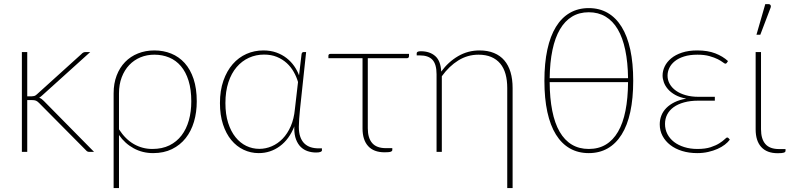

<svg xmlns="http://www.w3.org/2000/svg" viewBox="-20 -750 3905 948"><path d="M114.5 -493V-274.5H137.5Q143 -274.5 149 -276Q155 -277.5 162.5 -284.5L382 -483Q386.5 -488 391.2 -490.5Q396 -493 403.5 -493H425.5L189 -279.5Q185 -275.5 181.2 -272.8Q177.5 -270 173.5 -267.5Q180.5 -265 186 -260.8Q191.5 -256.5 196.5 -251.5L444.5 0H422Q417 0 412.8 -1.5Q408.5 -3 404.5 -8L173 -241.5Q164.5 -250 157.5 -253Q150.5 -256 135.5 -256H114.5V0H88V-493Z M567.5 -111.5Q599 -62.5 641 -38.5Q683 -14.5 732 -14.5Q780.5 -14.5 816.5 -32.2Q852.5 -50 876.5 -81.5Q900.5 -113 912.5 -156Q924.5 -199 924.5 -249.5Q924.5 -308 911 -351.5Q897.5 -395 873.2 -423.5Q849 -452 815.5 -466Q782 -480 742 -480Q705 -480 673.2 -466.8Q641.5 -453.5 618 -428.8Q594.5 -404 581 -368.5Q567.5 -333 567.5 -289ZM541 -289Q541 -338 556 -377.2Q571 -416.5 597.8 -444Q624.5 -471.5 661.5 -486.2Q698.5 -501 742 -501Q787 -501 825.2 -485.5Q863.5 -470 891.8 -438.8Q920 -407.5 935.8 -360.2Q951.5 -313 951.5 -249.5Q951.5 -195.5 937.8 -149Q924 -102.5 896.8 -68Q869.5 -33.5 829.2 -13.8Q789 6 736 6Q683.5 6 640 -17.8Q596.5 -41.5 567.5 -83.5V178.5H541Z M1451.5 -345Q1444 -371 1430.2 -395.2Q1416.5 -419.5 1395.8 -438.5Q1375 -457.5 1347.2 -469Q1319.5 -480.5 1284 -480.5Q1244 -480.5 1209.2 -464.8Q1174.5 -449 1148.5 -418.8Q1122.5 -388.5 1107.8 -343.8Q1093 -299 1093 -241Q1093 -185.5 1106.5 -143.2Q1120 -101 1143 -72.5Q1166 -44 1196.2 -29.5Q1226.5 -15 1260.5 -15Q1292 -15 1321.8 -27.8Q1351.5 -40.5 1375.5 -65.2Q1399.5 -90 1415.5 -126.5Q1431.5 -163 1436 -211ZM1569.5 -17.5V-7Q1569.5 -3 1562.5 0Q1555.5 3 1540.5 3Q1519 3 1499.5 -3.5Q1480 -10 1465.2 -24.2Q1450.5 -38.5 1441.8 -61.2Q1433 -84 1433 -116Q1433 -118.5 1433 -121.2Q1433 -124 1433.5 -126.5Q1408 -62 1361.5 -28Q1315 6 1257.5 6Q1218 6 1183 -10.5Q1148 -27 1122 -58.5Q1096 -90 1081 -136Q1066 -182 1066 -241Q1066 -303 1083 -351.5Q1100 -400 1129 -433.2Q1158 -466.5 1197 -483.8Q1236 -501 1280.5 -501Q1315.5 -501 1344.2 -490.8Q1373 -480.5 1395 -463.2Q1417 -446 1432.5 -423.8Q1448 -401.5 1456.5 -378L1469 -483Q1471 -493 1479 -493H1491.5L1461.5 -212.5Q1459 -187 1457.2 -163.2Q1455.5 -139.5 1455.5 -123.5Q1455.5 -94.5 1462.8 -74.2Q1470 -54 1483 -41.5Q1496 -29 1513.8 -23.2Q1531.5 -17.5 1553 -17.5Z M1999.5 -473.5Q1999.5 -462.5 1988 -462.5H1796V-116.5Q1796 -68.5 1817.8 -43.5Q1839.5 -18.5 1885.5 -18.5H1917V-9.5Q1917 -4 1909.5 -1Q1902 2 1879 2Q1825.5 2 1797.8 -28.5Q1770 -59 1770 -115.5V-462.5H1601.5V-474.5Q1601.5 -484 1612 -484H1999.5Z M2037.5 -487.5Q2037.5 -491.5 2042 -494.2Q2046.5 -497 2057.5 -497Q2102 -497 2129 -473.2Q2156 -449.5 2158.5 -396.5Q2193.5 -444.5 2242 -472.8Q2290.5 -501 2347.5 -501Q2388.5 -501 2419.2 -488.2Q2450 -475.5 2470.2 -451.8Q2490.5 -428 2500.8 -393.5Q2511 -359 2511 -315.5V178.5H2484.5V-315.5Q2484.5 -354 2476 -384.5Q2467.5 -415 2449.8 -436.2Q2432 -457.5 2405.2 -468.8Q2378.5 -480 2342.5 -480Q2289 -480 2243.2 -451.8Q2197.5 -423.5 2161.5 -373.5V0H2135.5V-383.5Q2135.5 -432.5 2115.5 -454.5Q2095.5 -476.5 2052.5 -476.5H2037.5Z M2694 -344.5Q2694.5 -264.5 2706.8 -203Q2719 -141.5 2743.2 -99.5Q2767.5 -57.5 2803.5 -36Q2839.5 -14.5 2887 -14.5Q2935 -14.5 2971 -36Q3007 -57.5 3031.5 -99.5Q3056 -141.5 3068.2 -203Q3080.5 -264.5 3081 -344.5ZM3081 -364Q3080 -442.5 3067.2 -503.2Q3054.5 -564 3030.2 -605.2Q3006 -646.5 2970 -668Q2934 -689.5 2887 -689.5Q2840 -689.5 2804.5 -668Q2769 -646.5 2744.8 -605.2Q2720.5 -564 2707.8 -503.2Q2695 -442.5 2694 -364ZM2887 -710Q2939.5 -710 2980.2 -686.5Q3021 -663 3049.2 -617.5Q3077.5 -572 3092 -505Q3106.5 -438 3106.5 -351Q3106.5 -264 3092 -197.2Q3077.5 -130.5 3049.2 -85.5Q3021 -40.5 2980.2 -17.2Q2939.5 6 2887 6Q2834.5 6 2793.8 -17.2Q2753 -40.5 2725 -85.5Q2697 -130.5 2682.5 -197.2Q2668 -264 2668 -351Q2668 -438 2682.5 -505Q2697 -572 2725 -617.5Q2753 -663 2793.8 -686.5Q2834.5 -710 2887 -710Z M3583.5 -60.5Q3574.5 -48 3559 -36Q3543.5 -24 3522.8 -14.8Q3502 -5.5 3476.8 0.2Q3451.5 6 3422.5 6Q3382 6 3348 -4.5Q3314 -15 3289.5 -34Q3265 -53 3251.2 -79Q3237.5 -105 3237.5 -136Q3237.5 -159 3245.5 -179.5Q3253.5 -200 3270 -216.8Q3286.5 -233.5 3311 -245.5Q3335.5 -257.5 3368.5 -263Q3336 -269 3313.8 -281.5Q3291.5 -294 3277.8 -310Q3264 -326 3257.8 -343.5Q3251.5 -361 3251.5 -377.5Q3251.5 -400 3262 -422Q3272.5 -444 3293.8 -461.8Q3315 -479.5 3347.2 -490.2Q3379.5 -501 3423 -501Q3474.5 -501 3511.8 -486.5Q3549 -472 3574.5 -448.5L3568.5 -439.5Q3565.5 -435.5 3561.5 -435.5Q3558 -435.5 3549 -442.5Q3540 -449.5 3523.8 -457.8Q3507.5 -466 3482.8 -473Q3458 -480 3423.5 -480Q3385.5 -480 3357.8 -471.2Q3330 -462.5 3311.8 -447.8Q3293.5 -433 3284.8 -414.5Q3276 -396 3276 -376.5Q3276 -354.5 3286.8 -335.5Q3297.5 -316.5 3317.5 -302.2Q3337.5 -288 3365.8 -280Q3394 -272 3428.5 -272H3509.5V-253H3428.5Q3388.5 -253 3357.8 -244.5Q3327 -236 3306 -220.8Q3285 -205.5 3274.2 -184.5Q3263.5 -163.5 3263.5 -138Q3263.5 -111 3275.2 -88.2Q3287 -65.5 3308 -49.2Q3329 -33 3358.5 -23.8Q3388 -14.5 3423.5 -14.5Q3462.5 -14.5 3489 -23.2Q3515.5 -32 3532.2 -42.8Q3549 -53.5 3557.8 -62.2Q3566.5 -71 3570.5 -71Q3574.5 -71 3577 -68Z M3711 -493H3737.5V-112Q3737.5 -64 3759 -39Q3780.5 -14 3827 -14H3858.5V-5Q3858.5 0.5 3850.8 3.5Q3843 6.5 3820 6.5Q3766.5 6.5 3738.8 -24Q3711 -54.5 3711 -111ZM3715 -578.5 3758.5 -729.5H3776Q3782 -729.5 3784.8 -724.5Q3787.5 -719.5 3785 -712.5L3734 -578.5Z"/></svg>

Font: Lato ExtraLight
Style: Regular
Weight: 275
Designer: Lukasz Dziedzic with Adam Twardoch and Botio Nikoltchev
Foundry: tyPoland Lukasz Dziedzic
Version: Version 2.015; 2015-08-06; http://www.latofonts.com/